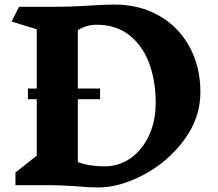

<svg xmlns="http://www.w3.org/2000/svg" viewBox="-20 -816 960 846"><path d="M863 -410Q863 -296 791.5 -199.5Q720 -103 614 -46.5Q508 10 412 10Q366 10 321 5Q246 0 206 0H48V-56L142 -130V-379H103V-426H142V-687L31 -721L64 -786H205Q297 -786 385 -792Q453 -796 483 -796Q595 -796 681.5 -746.5Q768 -697 815.5 -609Q863 -521 863 -410ZM666 -363Q666 -459 637.5 -536.5Q609 -614 550.5 -660.5Q492 -707 406 -707Q361 -707 323 -683V-426H421V-379H323V-102Q374 -83 440 -83H441Q504 -83 555.5 -119Q607 -155 636.5 -219Q666 -283 666 -363Z"/></svg>

Font: Inknut Antiqua
Style: Bold
Weight: 700
Designer: Claus Eggers Sørensen
Foundry: Claus Eggers Sørensen
Version: Version 1.003; ttfautohint (v1.8.2) -l 8 -r 50 -G 200 -x 14 